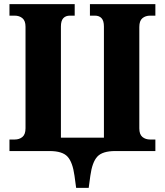

<svg xmlns="http://www.w3.org/2000/svg" viewBox="-20 -734 801 933"><path d="M350 179 342 120Q333 54 308 27Q283 0 221 0H26V-56H51Q74 -56 89 -68.5Q104 -81 104 -111V-604Q104 -633 89 -645.5Q74 -658 51 -658H26V-714H343V-658H320Q299 -658 287.5 -645.5Q276 -633 276 -605V-65H485V-605Q485 -633 473.5 -645.5Q462 -658 441 -658H417V-714H735V-658H710Q687 -658 672 -645.5Q657 -633 657 -603V-110Q657 -81 672 -68.5Q687 -56 710 -56H735V0H540Q478 0 453 27Q428 54 419 120L411 179Z"/></svg>

Font: Noto Serif SemiCondensed ExtraBold
Style: Regular
Weight: 800
Width: 4
Designer: Monotype Design Team
Foundry: Monotype Imaging Inc.
Version: Version 2.015